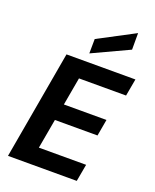

<svg xmlns="http://www.w3.org/2000/svg" viewBox="-174 -1068 939 1165"><g transform="rotate(20 296.0 -485.0)"><path d="M24 0 147 -700H592L572 -589H268L236 -409H511L492 -302H217L183 -111H488L468 0ZM275 -753 276 -846 511 -970V-863Z"/></g></svg>

Font: DM Sans 16pt ExtraBold
Style: Italic
Weight: 800
Italic angle: -10°
Version: Version 4.004;gftools[0.9.30]